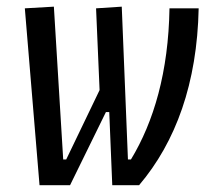

<svg xmlns="http://www.w3.org/2000/svg" viewBox="-20 -542 626 562"><path d="M308.6 0H387.2C494.6 -126.5 557.1 -298.3 561.5 -517.6H476.1C473.1 -331.5 430.2 -185.5 363.3 -75.2H354.5L336.4 -522.5L261.2 -517.6L271.5 -278.3L173.8 -75.2H165L137.7 -522.5L52.7 -517.6L95.7 0H185.1L290 -213.9H299.8Z"/></svg>

Font: Cascadia Code PL SemiLight
Style: Italic
Weight: 350
Italic angle: -10°
Monospace: yes
Designer: Aaron Bell
Foundry: Saja Typeworks
Version: Version 2404.023